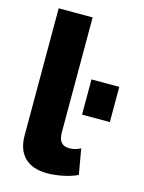

<svg xmlns="http://www.w3.org/2000/svg" viewBox="-113 -797 655 874"><g transform="rotate(15 214.5 -360.5)"><path d="M196 9Q231 9 270 1Q309 -7 338 -21L317 -141Q292 -127 264 -127Q213 -127 213 -187V-730H53V-131Q53 -63 90 -27Q127 9 196 9ZM412 -456H281V-290H412Z"/></g></svg>

Font: RT Raleway ExtraBold
Style: Regular
Weight: 400
Designer: Matt McInerney, Pablo Impallari, Rodrigo Fuenzalida — Edited by Milan Moffatt in April 2016
Foundry: Matt McInerney, Pablo Impallari, Rodrigo Fuenzalida — Edited by Milan Moffatt in April 2016
Version: Version 3.001